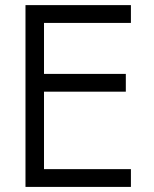

<svg xmlns="http://www.w3.org/2000/svg" viewBox="-20 -734 604 754"><path d="M80.1 0V-713.9H494.1V-644H152.8V-443.8H474.1V-374H152.8V-69.8H494.1V0Z"/></svg>

Font: Arcon-Regular
Style: Regular
Weight: 400
Designer: M. Zarth
Foundry: martin zarth - visuelle & digitale kommunikation
Version: Version 1.131;PS 001.131;hotconv 1.0.70;makeotf.lib2.5.58329